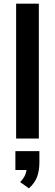

<svg xmlns="http://www.w3.org/2000/svg" viewBox="-20 -756 301 1048"><path d="M68 -736H192V0H68ZM195 69V131Q195 175 182.5 209Q170 243 138 272L90 238Q120 208 125 172H64V69Z"/></svg>

Font: Muli
Style: Bold
Weight: 700
Designer: Vernon Adams
Foundry: Vernon Adams
Version: Version 2.001